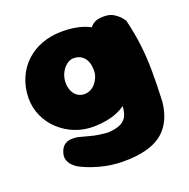

<svg xmlns="http://www.w3.org/2000/svg" viewBox="-127 -620 940 957"><g transform="rotate(-20 343.0 -142.0)"><path d="M403 214Q333 218 271 204.5Q209 191 155 165Q155 165 144 159Q133 153 120 140.5Q107 128 100.5 110Q94 92 102 68Q110 44 125 33.5Q140 23 156 21.5Q172 20 183.5 21.5Q195 23 195 23Q230 32 254 38.5Q278 45 299 48Q320 51 343 53Q390 51 415.5 37.5Q441 24 450.5 -2.5Q460 -29 459 -70Q463 -138 462.5 -186.5Q462 -235 458.5 -275Q455 -315 450.5 -357.5Q446 -400 441 -455Q441 -455 447.5 -466Q454 -477 471 -487.5Q488 -498 521 -498Q554 -499 576.5 -484Q599 -469 610 -454.5Q621 -440 621 -440Q639 -366 647 -299.5Q655 -233 655.5 -161.5Q656 -90 652 0Q642 101 582.5 154.5Q523 208 403 214ZM294 1Q239 2 191.5 -16.5Q144 -35 107.5 -69Q71 -103 51 -147.5Q31 -192 31 -242Q32 -301 52.5 -348Q73 -395 108.5 -428.5Q144 -462 191.5 -480Q239 -498 294 -499Q380 -500 436.5 -473.5Q493 -447 521 -391.5Q549 -336 549 -250Q549 -200 535.5 -155.5Q522 -111 492.5 -76.5Q463 -42 414 -21.5Q365 -1 294 1ZM301 -167Q318 -167 333 -174.5Q348 -182 359.5 -195.5Q371 -209 378 -226Q385 -243 385 -262Q385 -294 375 -314Q365 -334 348.5 -344Q332 -354 310 -354Q294 -354 279.5 -345Q265 -336 254 -321.5Q243 -307 237 -289Q231 -271 231 -252Q231 -228 239.5 -208.5Q248 -189 264 -178Q280 -167 301 -167Z"/></g></svg>

Font: Sour Gummy Black
Style: Regular
Weight: 900
Designer: Stefie Justprince
Foundry: Eifetstype
Version: Version 1.000